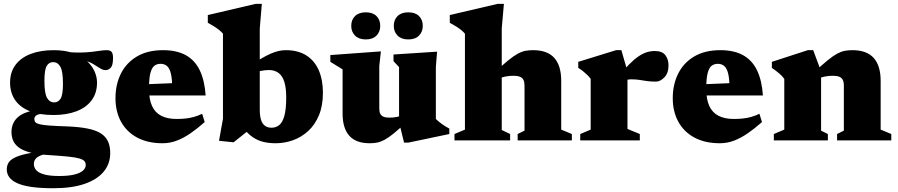

<svg xmlns="http://www.w3.org/2000/svg" viewBox="-20 -746 4768 1020"><path d="M263.5 254Q194 254 146.5 247Q99 240 70.2 226.5Q41.5 213 28.8 194.8Q16 176.5 16 154.5Q16 135 24.5 119.8Q33 104.5 56 92.5Q79 80.5 121 71Q163 61.5 230 53.5H286L286.5 62Q234 67.5 206.8 76.2Q179.5 85 169.8 97Q160 109 160 125.5Q160 145 173.5 159.2Q187 173.5 216.8 181.2Q246.5 189 294 189Q342.5 189 374 181.5Q405.5 174 420.5 160.5Q435.5 147 435.5 131Q435.5 119 428.8 110.5Q422 102 402 96Q382 90 343.5 86Q305 82 242 78Q179 74.5 139.2 63.8Q99.5 53 78 36Q56.5 19 48.5 -2.2Q40.5 -23.5 41 -48Q42.5 -98.5 80.5 -128Q118.5 -157.5 199 -164.5L214 -142.5Q183 -140.5 172.8 -133Q162.5 -125.5 162.5 -113Q162.5 -103 168.2 -96.5Q174 -90 191.2 -85.8Q208.5 -81.5 243.2 -79Q278 -76.5 336 -74.5Q400.5 -72 444.5 -63.2Q488.5 -54.5 515 -37.8Q541.5 -21 553.5 4.8Q565.5 30.5 565.5 66Q566 122.5 531.8 164.8Q497.5 207 430.2 230.5Q363 254 263.5 254ZM264 -135Q188.5 -135 137.2 -155.8Q86 -176.5 59.8 -215.2Q33.5 -254 33.5 -307Q33.5 -363 62.5 -401.5Q91.5 -440 143.8 -459.8Q196 -479.5 265 -479.5Q324 -479.5 367.2 -464.5Q410.5 -449.5 439 -424.2Q467.5 -399 481.5 -368.5Q495.5 -338 495.5 -307.5Q495.5 -252 466.8 -213.2Q438 -174.5 386 -154.8Q334 -135 264 -135ZM268 -202Q290 -202 302.2 -222.5Q314.5 -243 314.5 -301Q314.5 -367.5 300.5 -391.8Q286.5 -416 262 -416Q240 -416 228 -395.5Q216 -375 216 -316.5Q216 -250.5 229.8 -226.2Q243.5 -202 268 -202ZM343 -432.5 335 -470Q376 -466 408.5 -466.8Q441 -467.5 466.8 -470.5Q492.5 -473.5 512.2 -476.5Q532 -479.5 547.5 -479.5Q565 -479.5 572.8 -470.5Q580.5 -461.5 580.5 -437.5Q580.5 -399.5 568.5 -386.5Q556.5 -373.5 541 -373.5Q526.5 -373.5 511.2 -383.5Q496 -393.5 474.8 -406Q453.5 -418.5 422 -427Q390.5 -435.5 343 -432.5Z M846.5 -479.5Q918.5 -479.5 966.8 -453Q1015 -426.5 1041 -373Q1067 -319.5 1072.5 -239H722V-297L964 -307L895 -274Q895 -324 888.2 -353.2Q881.5 -382.5 867.8 -394.8Q854 -407 833 -407Q814 -407 800.2 -396.8Q786.5 -386.5 779 -358Q771.5 -329.5 771.5 -274.5Q771.5 -218 787.8 -182.8Q804 -147.5 836.8 -130.8Q869.5 -114 918 -114Q944.5 -114 967 -116.5Q989.5 -119 1010.8 -125Q1032 -131 1054 -141.5L1067.5 -97.5Q1029 -63.5 992.5 -38.2Q956 -13 919.5 1Q883 15 844 15Q765 15 709 -15Q653 -45 623.2 -99Q593.5 -153 593.5 -224.5Q593.5 -297 622.2 -354.8Q651 -412.5 707.5 -446Q764 -479.5 846.5 -479.5Z M1275 -63H1312.5L1221 10L1143.5 2L1164.5 -115V-567Q1156.5 -576.5 1145.2 -585.8Q1134 -595 1118.8 -604.8Q1103.5 -614.5 1084 -625V-666L1338 -725.5H1371L1360 -594.5V-163Q1360 -131.5 1366.5 -110.2Q1373 -89 1387 -78.2Q1401 -67.5 1422.5 -67.5Q1446.5 -67.5 1464 -82Q1481.5 -96.5 1491 -131.8Q1500.5 -167 1500.5 -229Q1500.5 -280 1490.2 -312Q1480 -344 1459.2 -359Q1438.5 -374 1408.5 -374Q1398 -374 1385 -372.5Q1372 -371 1358.5 -368Q1345 -365 1333 -359L1306.5 -396Q1340 -418.5 1366.8 -434.2Q1393.5 -450 1416 -460Q1438.5 -470 1458.8 -474.8Q1479 -479.5 1498.5 -479.5Q1563.5 -479.5 1607.5 -451.5Q1651.5 -423.5 1673.5 -372.5Q1695.5 -321.5 1695.5 -253.5Q1695.5 -184 1674.2 -133.2Q1653 -82.5 1616.8 -49.5Q1580.5 -16.5 1536 -0.8Q1491.5 15 1444.5 15Q1410 15 1380.8 8.2Q1351.5 1.5 1325.5 -15.5Q1299.5 -32.5 1275 -63Z M1995 -169Q1995 -151 2000.5 -140.8Q2006 -130.5 2018 -125.8Q2030 -121 2049 -121Q2069 -121 2088.2 -124.8Q2107.5 -128.5 2125 -136.5L2142 -100Q2101 -61 2072.5 -37.8Q2044 -14.5 2022.8 -3.2Q2001.5 8 1983.2 11.5Q1965 15 1944 15Q1871 15 1835.5 -25Q1800 -65 1800 -143V-377.5L1735 -417.5V-453.5L2003.5 -473L1995 -396ZM2126.5 11.5 2100 -97V-389.5L2070.5 -421V-456.5L2302 -471.5L2295.5 -390.5V-114Q2301.5 -108 2309.5 -101.2Q2317.5 -94.5 2327.2 -87.5Q2337 -80.5 2347 -74.2Q2357 -68 2367 -63V-34L2150 11.5ZM1923.5 -536.5Q1886.5 -536.5 1866.2 -556.8Q1846 -577 1846 -608.5Q1846 -641 1866.2 -660.8Q1886.5 -680.5 1923.5 -680.5Q1960 -680.5 1980 -660.8Q2000 -641 2000 -608.5Q2000 -577 1980 -556.8Q1960 -536.5 1923.5 -536.5ZM2149 -536.5Q2112.5 -536.5 2092.2 -556.8Q2072 -577 2072 -608.5Q2072 -641 2092.2 -660.8Q2112.5 -680.5 2149 -680.5Q2186 -680.5 2206 -660.8Q2226 -641 2226 -608.5Q2226 -577 2206 -556.8Q2186 -536.5 2149 -536.5Z M2730 -34 2766.5 -52V-291.5Q2766.5 -310 2760.8 -321.5Q2755 -333 2742 -338.2Q2729 -343.5 2707.5 -343.5Q2685 -343.5 2664 -339.2Q2643 -335 2625 -326.5L2607.5 -360.5Q2650 -401 2679.5 -425Q2709 -449 2730.8 -460.8Q2752.5 -472.5 2771.5 -476Q2790.5 -479.5 2812 -479.5Q2888 -479.5 2924.8 -438.2Q2961.5 -397 2961.5 -316V-57.5L3018 -34V0H2730ZM2690 0H2394.5V-34L2450 -57.5V-567Q2442 -576.5 2430.8 -585.8Q2419.5 -595 2404.2 -604.8Q2389 -614.5 2369.5 -625V-666L2623.5 -725.5H2657L2645.5 -594.5V-55.5L2690 -34Z M3458.5 -475Q3498 -475 3514.8 -452.8Q3531.5 -430.5 3531.5 -399.5Q3531.5 -357.5 3509.5 -335Q3487.5 -312.5 3465.5 -312.5Q3436 -312.5 3415.8 -315.5Q3395.5 -318.5 3377.2 -321.5Q3359 -324.5 3335.5 -324.5Q3322.5 -324.5 3312.8 -322.5Q3303 -320.5 3294.2 -315.8Q3285.5 -311 3275 -302.5L3261.5 -334.5Q3294.5 -375.5 3321 -402.5Q3347.5 -429.5 3370.2 -445.2Q3393 -461 3414.2 -468Q3435.5 -475 3458.5 -475ZM3313.5 -367V-61L3379 -34V0H3062.5V-34L3118 -57.5V-327Q3110 -338 3100 -347.8Q3090 -357.5 3078.2 -367Q3066.5 -376.5 3052 -385.5V-417.5L3253 -479.5H3281Z M3807 -479.5Q3879 -479.5 3927.2 -453Q3975.5 -426.5 4001.5 -373Q4027.5 -319.5 4033 -239H3682.5V-297L3924.5 -307L3855.5 -274Q3855.5 -324 3848.8 -353.2Q3842 -382.5 3828.2 -394.8Q3814.5 -407 3793.5 -407Q3774.5 -407 3760.8 -396.8Q3747 -386.5 3739.5 -358Q3732 -329.5 3732 -274.5Q3732 -218 3748.2 -182.8Q3764.5 -147.5 3797.2 -130.8Q3830 -114 3878.5 -114Q3905 -114 3927.5 -116.5Q3950 -119 3971.2 -125Q3992.5 -131 4014.5 -141.5L4028 -97.5Q3989.5 -63.5 3953 -38.2Q3916.5 -13 3880 1Q3843.5 15 3804.5 15Q3725.5 15 3669.5 -15Q3613.5 -45 3583.8 -99Q3554 -153 3554 -224.5Q3554 -297 3582.8 -354.8Q3611.5 -412.5 3668 -446Q3724.5 -479.5 3807 -479.5Z M4342 -367V-52L4378 -34V0H4091V-34L4146.5 -57.5V-327Q4135 -343 4119.2 -356.2Q4103.5 -369.5 4080.5 -385.5V-417.5L4271.5 -479.5H4300ZM4427 -34 4463 -52V-291.5Q4463 -310 4457.2 -321.5Q4451.5 -333 4438.8 -338.2Q4426 -343.5 4404.5 -343.5Q4381.5 -343.5 4360.8 -339.2Q4340 -335 4321.5 -326.5L4304 -360.5Q4346.5 -401 4376 -425Q4405.5 -449 4427.2 -460.8Q4449 -472.5 4468 -476Q4487 -479.5 4508.5 -479.5Q4584.5 -479.5 4621.5 -438.2Q4658.5 -397 4658.5 -316V-57.5L4715 -34V0H4427Z"/></svg>

Font: Newsreader ExtraBold
Style: Regular
Weight: 800
Designer: Hugues Gentile
Foundry: Production Type
Version: Version 1.003